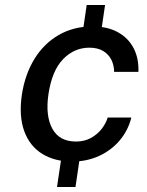

<svg xmlns="http://www.w3.org/2000/svg" viewBox="-20 -743 586 763"><path d="M267 -101Q197 -101 147.5 -131.8Q98 -162.5 76.2 -222.2Q54.5 -282 67 -367.5Q79.5 -448 117 -509Q154.5 -570 213.5 -604Q272.5 -638 347.5 -638Q406.5 -638 448 -615.2Q489.5 -592.5 510.8 -552Q532 -511.5 530 -457.5H433.5Q433.5 -483 422.8 -505Q412 -527 390.2 -540.2Q368.5 -553.5 335 -553.5Q275 -553.5 230.8 -508Q186.5 -462.5 172.5 -368.5Q160 -282.5 188 -231.5Q216 -180.5 282 -180.5Q315 -180.5 340.8 -194.5Q366.5 -208.5 383.8 -230.5Q401 -252.5 408 -276H502Q489 -224 455.2 -184.5Q421.5 -145 373 -123Q324.5 -101 267 -101ZM206.5 0 229 -150H302L280 0ZM302.5 -573 324.5 -723H397.5L375.5 -573Z"/></svg>

Font: Public Sans Thin Medium
Style: Italic
Weight: 500
Italic angle: -8°
Version: Version 2.001